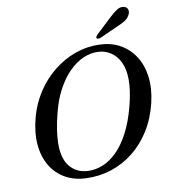

<svg xmlns="http://www.w3.org/2000/svg" viewBox="-96 -981 959 1077"><g transform="rotate(-10 383.0 -442.5)"><path d="M509.5 -712.5Q576 -711 627 -682.5Q678 -654 710 -604.2Q742 -554.5 750.5 -487.2Q759 -420 740 -339.5Q719 -253 676.8 -186Q634.5 -119 576.8 -73.8Q519 -28.5 450.8 -6.5Q382.5 15.5 308.5 12.5Q242 10.5 190.8 -18.2Q139.5 -47 108.5 -98.2Q77.5 -149.5 71.2 -219.8Q65 -290 88 -375.5Q108.5 -450.5 149.8 -513.2Q191 -576 247.8 -621.5Q304.5 -667 371.2 -691Q438 -715 509.5 -712.5ZM325 -26Q366.5 -24 408.5 -40.5Q450.5 -57 489.2 -94.8Q528 -132.5 560.8 -194.2Q593.5 -256 616.5 -344Q628 -389 633.2 -426.2Q638.5 -463.5 638 -494Q637.5 -551.5 618.5 -590.8Q599.5 -630 567.8 -651Q536 -672 497 -674Q454.5 -676.5 411.8 -658Q369 -639.5 330.2 -601Q291.5 -562.5 260.5 -504.5Q229.5 -446.5 211 -370Q198.5 -320 192.8 -279.8Q187 -239.5 186.5 -207.5Q185.5 -118 224 -73.2Q262.5 -28.5 325 -26ZM598.5 -853.5Q622.5 -876.5 642.5 -889.2Q662.5 -902 682.5 -897Q699.5 -893 704 -878.5Q708.5 -864 700 -849Q691.5 -831 674 -819.5Q656.5 -808 631 -797.5L522 -748.5Q516 -746.5 509.8 -746.8Q503.5 -747 501 -751Q499 -755.5 502.2 -760.8Q505.5 -766 510.5 -771Z"/></g></svg>

Font: Fraunces
Style: Italic
Weight: 400
Italic angle: -16°
Version: Version 1.000;[b76b70a41]